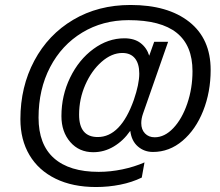

<svg xmlns="http://www.w3.org/2000/svg" viewBox="-20 -736 885 772"><path d="M62 -257Q62 -387 118 -492Q174 -597 274.5 -656.5Q375 -716 505 -716Q655 -716 741 -648Q827 -580 827 -455Q827 -366 797 -290.5Q767 -215 714 -170Q661 -125 595 -125Q560 -125 534.5 -147Q509 -169 504 -209H503Q476 -170 437.5 -147Q399 -124 355 -124Q298 -124 262.5 -165Q227 -206 227 -269Q227 -352 262 -424Q297 -496 355.5 -539Q414 -582 480 -582Q520 -582 545 -563Q570 -544 580 -512L600 -568H656L555 -279Q548 -259 548 -241Q548 -215 563 -199.5Q578 -184 602 -184Q642 -184 677 -221Q712 -258 733 -319.5Q754 -381 754 -450Q754 -553 690.5 -604Q627 -655 497 -655Q393 -655 310.5 -605Q228 -555 181.5 -466Q135 -377 135 -263Q135 -155 197 -100Q259 -45 377 -45Q424 -45 472 -55Q520 -65 561 -83L550 -22Q511 -3 463.5 6.5Q416 16 366 16Q272 16 203.5 -17.5Q135 -51 98.5 -112.5Q62 -174 62 -257ZM518 -334Q540 -398 540 -440Q540 -480 522.5 -501.5Q505 -523 472 -523Q429 -523 388.5 -487.5Q348 -452 323 -395Q298 -338 298 -275Q298 -185 373 -185Q465 -185 518 -334Z"/></svg>

Font: Niramit Light
Style: Italic
Weight: 300
Italic angle: -10°
Designer: Katatrad Aksorn Co.,Ltd.
Foundry: Cadson Demak Co.,Ltd.
Version: Version 1.000; ttfautohint (v1.6)